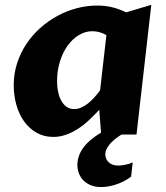

<svg xmlns="http://www.w3.org/2000/svg" viewBox="-20 -550 680 785"><path d="M538.1 0H477.1Q463.4 8.3 451.4 17.8Q439.5 27.3 430.4 37.6Q421.4 47.9 416 58.6Q410.6 69.3 410.6 81.1Q410.6 89.8 413.8 97.9Q417 106 423.3 112.5Q429.7 119.1 439.7 123Q449.7 127 463.4 127Q469.7 127 477.8 126Q485.8 125 493.9 123.3Q502 121.6 509.3 119.1Q516.6 116.7 522.5 113.8L516.1 171.9Q506.3 179.7 492.7 187.5Q479 195.3 462.6 201.4Q446.3 207.5 428.7 211.2Q411.1 214.8 393.6 214.8Q370.6 214.8 352.5 207.8Q334.5 200.7 322 188.5Q309.6 176.3 303 159.7Q296.4 143.1 296.4 124Q296.4 88.4 319.3 55.7Q342.3 22.9 393.1 -7.8L385.7 -101.1Q364.3 -77.6 342.3 -57.4Q320.3 -37.1 296.9 -22.2Q273.4 -7.3 248.8 1.2Q224.1 9.8 197.8 9.8Q159.7 9.8 129.6 -7.3Q99.6 -24.4 78.9 -53.2Q58.1 -82 47.1 -120.6Q36.1 -159.2 36.1 -201.7Q36.1 -248.5 49.8 -291Q63.5 -333.5 87.4 -369.6Q111.3 -405.8 144 -435.1Q176.8 -464.4 214.6 -484.9Q252.4 -505.4 293.9 -516.4Q335.4 -527.3 377 -527.3Q411.6 -527.3 440.7 -519.8Q469.7 -512.2 496.1 -499.5L598.6 -530.3ZM415 -406.2Q401.4 -414.6 386.5 -418.5Q371.6 -422.4 357.4 -422.4Q328.1 -422.4 301.8 -406.2Q275.4 -390.1 255.9 -362.5Q236.3 -335 224.9 -298.1Q213.4 -261.2 213.4 -220.2Q213.4 -166 232.4 -135Q251.5 -104 283.2 -104Q297.4 -104 311.5 -110.1Q325.7 -116.2 339.1 -126.7Q352.5 -137.2 365.2 -151.1Q377.9 -165 389.2 -180.7Z"/></svg>

Font: Proza Libre
Style: Bold Italic
Weight: 700
Designer: Jasper de Waard
Foundry: Jasper de Waard
Version: Version 1.000; ttfautohint (v1.4.1.8-43bc)